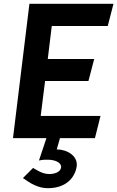

<svg xmlns="http://www.w3.org/2000/svg" viewBox="-20 -723 614 1005"><path d="M230 -414 251 -587H544L574 -703H134L48 0H223L184 117C190 116 206 112 233 113C278 114 306 134 299 157C294 177 268 188 237 188C198 188 164 161 153 156L100 209C115 217 163 262 231 262C321 262 370 212 381 151C391 92 329 59 277 59L294 0H477L506 -116H193L216 -299H443L473 -414Z"/></svg>

Font: Bluebird
Style: Obl
Weight: 400
Designer: Jasper
Foundry: Cannot Into Space Fonts
Version: Version 0.98